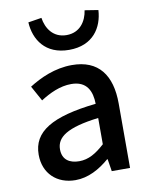

<svg xmlns="http://www.w3.org/2000/svg" viewBox="-92 -893 758 972"><g transform="rotate(-10 287.5 -406.5)"><path d="M217 13C283 13 342 -20 392 -63H395L405 0H499V-331C499 -477 436 -564 299 -564C211 -564 134 -528 77 -492L120 -414C167 -444 221 -470 279 -470C360 -470 383 -414 384 -350C155 -325 55 -264 55 -146C55 -49 122 13 217 13ZM252 -78C203 -78 166 -100 166 -154C166 -216 221 -257 384 -277V-142C339 -101 300 -78 252 -78ZM300 -642C423 -642 475 -726 480 -815L411 -826C403 -771 369 -718 300 -718C231 -718 197 -771 189 -826L120 -815C125 -726 177 -642 300 -642Z"/></g></svg>

Font: Noto Sans T Chinese Medium
Style: Regular
Weight: 500
Designer: Ryoko NISHIZUKA (kana & ideographs); Paul D. Hunt (Latin, Greek & Cyrillic); Wenlong ZHANG (bopomofo); Sandoll Communica
Foundry: Adobe Systems Incorporated
Version: Version 1.000;PS 1;hotconv 1.0.78;makeotf.lib2.5.61930